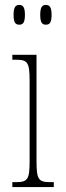

<svg xmlns="http://www.w3.org/2000/svg" viewBox="-20 -758 268 778"><path d="M58 -658C73 -658 81 -666 81 -698C81 -729 73 -738 58 -738C43 -738 35 -729 35 -698C35 -666 43 -658 58 -658ZM166 -658C181 -658 189 -666 189 -698C189 -729 181 -738 166 -738C151 -738 143 -729 143 -698C143 -666 151 -658 166 -658ZM30 0H198V-20H183C136 -20 128 -31 128 -105V-536H30V-516H45C92 -516 100 -505 100 -431V-105C100 -31 92 -20 45 -20H30Z"/></svg>

Font: Noto Serif ExtraCondensed Thin
Style: Regular
Weight: 100
Width: 2
Designer: Monotype Design Team
Foundry: Monotype Imaging Inc.
Version: Version 2.013